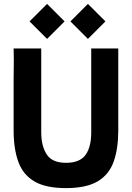

<svg xmlns="http://www.w3.org/2000/svg" viewBox="-20 -957 678 987"><path d="M319 10Q216 10 157.5 -24Q99 -58 74.5 -124.5Q50 -191 50 -287V-547L51 -648L50 -708H192V-277Q192 -207 220 -163.5Q248 -120 319 -120Q390 -120 419.5 -160.5Q449 -201 449 -277V-708H588V-287Q588 -193 564.5 -126.5Q541 -60 482.5 -25Q424 10 319 10ZM222 -757 132 -847 222 -937 312 -847ZM432 -757 342 -847 432 -937 522 -847Z"/></svg>

Font: Rowdies Light
Style: Regular
Weight: 300
Designer: Jaikishan Patel
Version: Version 1.000; ttfautohint (v1.8.3)